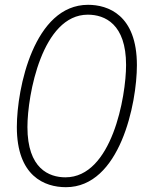

<svg xmlns="http://www.w3.org/2000/svg" viewBox="-20 -764 592 798"><path d="M549 -493C549 -703 428 -744 346 -744C122 -744 50 -398 50 -236C50 -32 165 14 254 14C479 14 549 -335 549 -493ZM94 -236C94 -369 155 -703 345 -703C416 -703 504 -664 504 -494C504 -363 445 -27 252 -27C184 -27 94 -63 94 -236Z"/></svg>

Font: Nacelle UltraLight
Style: Italic
Weight: 200
Italic angle: -12°
Designer: Sora Sagano
Foundry: Sora Sagano
Version: Version 1.000;FEAKit 1.0